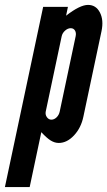

<svg xmlns="http://www.w3.org/2000/svg" viewBox="-20 -575 438 783"><path d="M0 188H101L148.5 -36Q170.5 -12 186.8 -2Q203 8 219.5 8Q253 8 281.8 -22.8Q310.5 -53.5 320 -99L394 -448Q403.5 -493 387.5 -524Q371.5 -555 339 -555Q306 -555 249.5 -511L257 -547H156ZM189.5 -87Q178.5 -87 171.2 -97.2Q164 -107.5 166.5 -120L231.5 -427Q234.5 -440.5 245.5 -450.2Q256.5 -460 268.5 -460Q280 -460 285.8 -450.5Q291.5 -441 288.5 -427L223.5 -120Q220.5 -106 210.8 -96.5Q201 -87 189.5 -87Z"/></svg>

Font: League Gothic
Style: Italic
Weight: 400
Designer: The League of Moveable Type
Version: Version 1.600; ttfautohint (v1.8.3)